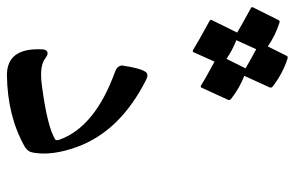

<svg xmlns="http://www.w3.org/2000/svg" viewBox="-216 -662 833 542"><g transform="rotate(90 200.0 -390.5)"><path d="M113.8 -321.8Q121.1 -370.6 131.3 -385.3Q137.7 -395 153.3 -387.2Q299.8 -313.5 343.8 -190.4Q368.7 -121.1 359.4 -68.4Q356.9 -52.7 342.8 -44.4Q256.3 4.4 141.6 5.9Q62 6.8 67.9 -95.7Q68.8 -107.4 78.1 -108.9Q84 -109.4 94.2 -101.6Q116.2 -85.4 170.4 -92.8Q288.6 -108.4 322.8 -130.9Q325.7 -132.8 322.8 -142.6Q286.6 -242.7 132.3 -298.8Q111.3 -306.6 113.8 -321.8ZM-14.6 -761.2Q-12.7 -765.1 -6.8 -763.2Q28.3 -752 59.6 -730.5L86.4 -784.2Q88.4 -788.1 94.2 -786.1Q136.2 -772.5 172.4 -744.6Q177.2 -740.7 175.3 -735.8L142.6 -664.1Q176.8 -650.9 207 -627.4Q212.4 -623.5 210.4 -618.7L175.8 -543Q173.8 -538.6 165.5 -544.4Q158.2 -549.8 102.5 -580.1L75.7 -520.5Q73.7 -516.1 65.4 -522Q57.1 -527.8 -12.2 -565.9Q-16.6 -568.4 -15.1 -571.8L20.5 -644Q2.4 -654.8 -48.3 -682.6Q-52.7 -685.1 -50.8 -688.5ZM94.7 -613.8 121.1 -667Q121.1 -667 121.6 -667.5Q106.4 -676.8 67.4 -697.8L42 -641.6Q69.8 -630.9 94.7 -613.8Z"/></g></svg>

Font: Amiri
Style: Slanted
Weight: 400
Italic angle: 9°
Designer: Khaled Hosny
Version: Version 000.107